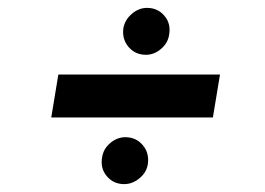

<svg xmlns="http://www.w3.org/2000/svg" viewBox="-20 -541 672 487"><path d="M110 -243 128 -352H538L520 -243ZM295 -74Q268 -74 251 -94Q234 -114 239 -142Q242 -163 259.5 -178Q277 -193 298 -193Q325 -193 342 -173Q359 -153 355 -125Q352 -104 334 -89Q316 -74 295 -74ZM350 -402Q323 -402 306 -422Q289 -442 293 -470Q297 -491 314.5 -506Q332 -521 353 -521Q380 -521 397 -501Q414 -481 409 -453Q406 -432 388.5 -417Q371 -402 350 -402Z"/></svg>

Font: Figtree Light
Style: Bold Italic
Weight: 700
Italic angle: -9.5°
Version: Version 2.000